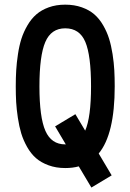

<svg xmlns="http://www.w3.org/2000/svg" viewBox="-20 -716 565 832"><path d="M463.9 43.9 376 96.7 321.3 4.9Q294.9 12.2 262.7 12.2Q222.7 12.2 190.2 0.2Q157.7 -11.7 135.7 -31Q113.8 -50.3 97.4 -79.3Q81.1 -108.4 72 -138.2Q63 -168 57.4 -205.3Q51.8 -242.7 50 -273.9Q48.3 -305.2 48.3 -341.8Q48.3 -379.9 50.3 -412.1Q52.2 -444.3 57.9 -481.7Q63.5 -519 73 -548.6Q82.5 -578.1 99.1 -606.4Q115.7 -634.8 137.7 -653.8Q159.7 -672.9 191.4 -684.3Q223.1 -695.8 262.7 -695.8Q302.2 -695.8 334.5 -684.3Q366.7 -672.9 388.7 -653.8Q410.6 -634.8 427 -606.4Q443.4 -578.1 452.6 -548.6Q461.9 -519 467.8 -481.4Q473.6 -443.8 475.3 -411.9Q477.1 -379.9 477.1 -341.8Q477.1 -134.3 407.7 -50.8ZM262.7 -593.3Q201.7 -593.3 176.3 -533.9Q150.9 -474.6 150.9 -341.8Q150.9 -207.5 176.8 -148.9Q202.6 -90.3 262.7 -90.3H265.1L218.8 -168.5L306.6 -221.2L349.1 -149.9Q374.5 -207.5 374.5 -341.8Q374.5 -476.1 349.6 -534.7Q324.7 -593.3 262.7 -593.3Z"/></svg>

Font: Anka/Coder Condensed
Style: Bold
Weight: 700
Width: 4
Monospace: yes
Version: Version 001.100